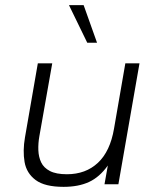

<svg xmlns="http://www.w3.org/2000/svg" viewBox="-20 -716 610 746"><path d="M227 10Q154 10 118.5 -16.5Q83 -43 75.5 -86.5Q68 -130 77 -182L127 -470H183L133 -187Q128 -159 129 -132.5Q130 -106 140 -85Q150 -64 174 -51.5Q198 -39 240 -39Q313 -39 360.5 -83.5Q408 -128 423 -216L467 -470H522L440 0H386L399 -73Q367 -28 326 -9Q285 10 227 10ZM319 -550 248 -696H305L357 -550Z"/></svg>

Font: Gantari Light
Style: Italic
Weight: 300
Italic angle: -10°
Version: Version 1.000